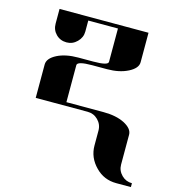

<svg xmlns="http://www.w3.org/2000/svg" viewBox="-113 -557 879 961"><g transform="rotate(15 326.5 -76.5)"><path d="M77.1 0V-172.9Q77.1 -205.1 122.1 -228Q165.5 -250 231 -250H308.1Q384.8 -250 384.8 -269V-441.9H231V-384.8Q231 -354 208 -331.1Q185.1 -308.1 153.8 -308.1Q121.1 -308.1 99.1 -330.1Q77.1 -352.1 77.1 -384.8V-460.9H538.1V-308.1Q538.1 -276.9 493.2 -253.9Q448.2 -231 384.8 -231H308.1Q231 -231 231 -210.9V-19H422.9Q488.8 -19 532.2 2.9Q576.2 25.9 576.2 57.1V211.9Q576.2 243.2 599.1 266.1Q621.1 288.1 652.8 288.1V308.1H577.1Q512.7 308.1 469.2 263.2Q422.9 216.8 422.9 153.8V77.1Q422.9 44.9 399.9 22Q377.9 0 346.2 0Z"/></g></svg>

Font: Hjet
Style: Regular
Weight: 400
Designer: T. Christopher White
Version: Version 1.2